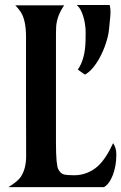

<svg xmlns="http://www.w3.org/2000/svg" viewBox="-20 -769 498 789"><path d="M444.8 -180.7Q458 -161.6 458 -134.8Q458 -107.9 454.3 -88.4Q450.7 -68.8 444.3 -51.3Q429.7 -12.7 407.2 0H14.6Q53.2 -23.9 64.9 -41.5Q87.4 -74.7 87.4 -127.4Q86.9 -257.3 86.9 -362.3V-618.2Q86.9 -689 63.5 -722.2Q55.2 -734.4 43 -747.1H243.7Q214.8 -705.6 210.9 -661.6Q210 -647 210 -629.4V-182.1Q210 -90.8 219.7 -73Q229.5 -55.2 243.2 -52Q256.8 -48.8 284.7 -48.8Q312.5 -48.8 337.4 -58.6Q362.3 -68.4 381.8 -85.9Q415 -116.2 444.8 -180.7ZM390.1 -532.7Q362.3 -481.4 329.6 -462.4Q324.7 -464.8 316.4 -471.2Q308.1 -477.5 299.8 -482.9Q329.6 -525.9 331.5 -599.6Q332 -618.7 332 -635.5Q332 -652.3 329.3 -669.9Q326.7 -687.5 321.8 -702.6Q312 -734.9 295.4 -748.5H430.7Q434.1 -735.4 434.1 -721.7Q434.1 -708 432.4 -693.1Q430.7 -678.2 428.2 -650.6Q425.8 -623 415 -590.8Q404.3 -558.6 390.1 -532.7Z"/></svg>

Font: Amarante
Style: Regular
Weight: 400
Designer: Karolina Lach
Foundry: Sorkin Type Co.
Version: Version 1.001